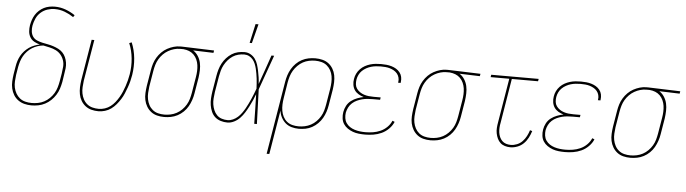

<svg xmlns="http://www.w3.org/2000/svg" viewBox="-54 -983 5129 1436"><g transform="rotate(5 2510.5 -264.5)"><path d="M196 8Q168 8 142.5 1.5Q117 -5 96 -20Q75 -35 61.5 -57Q48 -79 42 -105Q36 -131 37.5 -158.5Q39 -186 43 -213L53 -273Q56 -293 62.5 -313.5Q69 -334 79.5 -353Q90 -372 105.5 -389Q121 -406 139 -418.5Q157 -431 178 -439Q199 -447 219 -451Q196 -457 176 -468Q156 -479 144.5 -498.5Q133 -518 131 -541.5Q129 -565 133 -589Q137 -610 143.5 -629.5Q150 -649 161.5 -667.5Q173 -686 189.5 -701Q206 -716 225 -725.5Q244 -735 265 -739Q286 -743 306 -743Q349 -743 388 -728.5Q427 -714 459 -692L449 -677Q418 -698 382.5 -711.5Q347 -725 307 -725Q280 -725 252.5 -716Q225 -707 203 -687.5Q181 -668 169 -641.5Q157 -615 152 -588Q148 -566 150.5 -544Q153 -522 164.5 -505Q176 -488 195.5 -479.5Q215 -471 235.5 -466.5Q256 -462 277.5 -458Q299 -454 319 -447.5Q339 -441 358 -431.5Q377 -422 391 -407.5Q405 -393 413.5 -374Q422 -355 425.5 -334Q429 -313 426.5 -290.5Q424 -268 420 -246L411 -187Q406 -161 398 -136Q390 -111 375.5 -88Q361 -65 341 -46Q321 -27 297 -14.5Q273 -2 247 3Q221 8 196 8ZM196 -10Q219 -10 243 -14.5Q267 -19 289 -30.5Q311 -42 329.5 -60Q348 -78 360.5 -99Q373 -120 380 -143.5Q387 -167 391 -190L401 -249Q405 -275 407 -300.5Q409 -326 401 -349.5Q393 -373 377.5 -391Q362 -409 340.5 -419.5Q319 -430 294.5 -435.5Q270 -441 246 -446Q224 -444 203 -437Q182 -430 162.5 -418Q143 -406 127 -389Q111 -372 100 -352.5Q89 -333 82.5 -312Q76 -291 72 -270L62 -210Q59 -186 57.5 -161Q56 -136 61 -113Q66 -90 77.5 -70Q89 -50 106.5 -36Q124 -22 147.5 -16Q171 -10 196 -10Z M699 8Q672 8 646.5 1.5Q621 -5 601 -20.5Q581 -36 568 -58Q555 -80 550 -106Q545 -132 546 -159Q547 -186 551 -213L602 -520H622L570 -210Q567 -186 565.5 -161.5Q564 -137 568.5 -114Q573 -91 583.5 -71Q594 -51 611.5 -36.5Q629 -22 652 -16Q675 -10 700 -10Q722 -10 745 -17.5Q768 -25 787 -39.5Q806 -54 821 -73Q836 -92 848 -112.5Q860 -133 869 -154.5Q878 -176 885.5 -198Q893 -220 898.5 -242Q904 -264 908 -287Q918 -348 912 -407.5Q906 -467 884 -520L902 -527Q925 -472 931 -410Q937 -348 927 -284Q923 -260 917 -236.5Q911 -213 902.5 -189.5Q894 -166 884.5 -143Q875 -120 861 -98Q847 -76 830.5 -56.5Q814 -37 793.5 -22Q773 -7 748 0.5Q723 8 699 8Z M1192 8Q1164 8 1138.5 1.5Q1113 -5 1093 -20.5Q1073 -36 1060 -58Q1047 -80 1041.5 -105.5Q1036 -131 1037.5 -158.5Q1039 -186 1043 -213L1063 -333Q1067 -358 1074.5 -382Q1082 -406 1095.5 -428.5Q1109 -451 1128 -470Q1147 -489 1170 -501.5Q1193 -514 1217.5 -521Q1242 -528 1266 -528H1281L1521 -520L1518 -502L1365 -507Q1387 -493 1402 -470Q1417 -447 1423 -420Q1429 -393 1428 -364.5Q1427 -336 1423 -307L1403 -187Q1399 -162 1390.5 -137Q1382 -112 1369 -89Q1356 -66 1336 -46.5Q1316 -27 1292 -14.5Q1268 -2 1242.5 3Q1217 8 1192 8ZM1192 -10Q1215 -10 1238.5 -15Q1262 -20 1283.5 -31.5Q1305 -43 1323 -61Q1341 -79 1353.5 -100Q1366 -121 1372.5 -144Q1379 -167 1383 -190L1403 -310Q1407 -333 1408 -356Q1409 -379 1406 -400.5Q1403 -422 1394 -442Q1385 -462 1370 -477Q1355 -492 1335 -500Q1315 -508 1292 -510H1266Q1244 -510 1221.5 -503.5Q1199 -497 1178 -485Q1157 -473 1140 -455.5Q1123 -438 1111 -417.5Q1099 -397 1092.5 -375Q1086 -353 1082 -330L1062 -210Q1059 -186 1057.5 -161.5Q1056 -137 1060.5 -114Q1065 -91 1075.5 -71Q1086 -51 1103.5 -36.5Q1121 -22 1144 -16Q1167 -10 1192 -10Z M1667 8Q1641 8 1616.5 0.5Q1592 -7 1574 -23Q1556 -39 1546 -62Q1536 -85 1532 -110Q1528 -135 1529.5 -161Q1531 -187 1535 -213L1555 -333Q1559 -357 1566 -381Q1573 -405 1585 -427.5Q1597 -450 1614.5 -469.5Q1632 -489 1654 -503Q1676 -517 1700.5 -522.5Q1725 -528 1749 -528Q1774 -528 1795 -516Q1816 -504 1829.5 -485Q1843 -466 1850 -443.5Q1857 -421 1862 -397Q1867 -373 1870.5 -349Q1874 -325 1875 -300Q1895 -355 1914 -410Q1933 -465 1952 -520H1972Q1948 -455 1925.5 -390Q1903 -325 1879 -260Q1882 -195 1883.5 -130Q1885 -65 1888 0H1868Q1867 -55 1866 -110.5Q1865 -166 1863 -222Q1854 -197 1843 -173Q1832 -149 1820 -125.5Q1808 -102 1793.5 -79Q1779 -56 1760.5 -36.5Q1742 -17 1717 -4.5Q1692 8 1667 8ZM1667 -10Q1687 -10 1707 -19Q1727 -28 1743 -42.5Q1759 -57 1771.5 -74.5Q1784 -92 1794.5 -110.5Q1805 -129 1814 -148Q1823 -167 1831.5 -186Q1840 -205 1847.5 -224.5Q1855 -244 1862 -263Q1861 -282 1860 -301Q1859 -320 1856.5 -339Q1854 -358 1851 -376.5Q1848 -395 1843.5 -413Q1839 -431 1832 -448Q1825 -465 1813.5 -479Q1802 -493 1785.5 -501.5Q1769 -510 1749 -510Q1727 -510 1704.5 -504.5Q1682 -499 1662.5 -486Q1643 -473 1627.5 -455Q1612 -437 1601 -416.5Q1590 -396 1584 -374Q1578 -352 1574 -330L1554 -210Q1551 -187 1549 -163.5Q1547 -140 1550.5 -118Q1554 -96 1562.5 -75.5Q1571 -55 1586 -39.5Q1601 -24 1622.5 -17Q1644 -10 1667 -10ZM1781 -600 1813 -744H1835L1798 -600Z M1980 215 2071 -333Q2075 -358 2083 -383Q2091 -408 2104.5 -431Q2118 -454 2137.5 -473.5Q2157 -493 2181 -505.5Q2205 -518 2230.5 -523Q2256 -528 2281 -528Q2309 -528 2335 -521.5Q2361 -515 2381 -499.5Q2401 -484 2414 -462Q2427 -440 2432 -414.5Q2437 -389 2436 -361.5Q2435 -334 2431 -307L2411 -187Q2407 -162 2399 -137.5Q2391 -113 2378 -90Q2365 -67 2345.5 -47.5Q2326 -28 2302.5 -15Q2279 -2 2253.5 3Q2228 8 2203 8Q2175 8 2148.5 0.5Q2122 -7 2102.5 -24Q2083 -41 2070.5 -65Q2058 -89 2055 -116L2000 215ZM2200 -10Q2223 -10 2246.5 -15Q2270 -20 2291.5 -31.5Q2313 -43 2331 -61Q2349 -79 2361.5 -100Q2374 -121 2380.5 -144Q2387 -167 2391 -190L2411 -310Q2415 -334 2416 -358.5Q2417 -383 2413 -406Q2409 -429 2398 -449Q2387 -469 2369.5 -483.5Q2352 -498 2329 -504Q2306 -510 2281 -510Q2258 -510 2234.5 -505Q2211 -500 2190 -488.5Q2169 -477 2151 -459Q2133 -441 2120.5 -420Q2108 -399 2101 -376Q2094 -353 2090 -330L2071 -211Q2067 -187 2066 -162.5Q2065 -138 2069 -115Q2073 -92 2083.5 -71.5Q2094 -51 2111.5 -36.5Q2129 -22 2152 -16Q2175 -10 2200 -10Z M2701 8Q2677 8 2653.5 5.5Q2630 3 2609 -4.5Q2588 -12 2569 -25Q2550 -38 2538 -56.5Q2526 -75 2523 -98.5Q2520 -122 2524 -146Q2528 -170 2540 -193Q2552 -216 2573 -232Q2594 -248 2618 -257Q2642 -266 2666 -271Q2645 -277 2626.5 -288Q2608 -299 2596.5 -316Q2585 -333 2581.5 -355Q2578 -377 2582 -399Q2585 -420 2594.5 -439.5Q2604 -459 2619.5 -475Q2635 -491 2654 -501.5Q2673 -512 2693.5 -518Q2714 -524 2734.5 -526Q2755 -528 2775 -528Q2796 -528 2815.5 -526Q2835 -524 2853.5 -518.5Q2872 -513 2888 -503.5Q2904 -494 2916 -479Q2928 -464 2932 -445Q2936 -426 2933 -406L2932 -400H2913L2914 -405Q2917 -422 2912.5 -439Q2908 -456 2897.5 -468.5Q2887 -481 2873 -489Q2859 -497 2843 -502Q2827 -507 2809 -508.5Q2791 -510 2774 -510Q2756 -510 2737.5 -508Q2719 -506 2701.5 -501Q2684 -496 2666.5 -486.5Q2649 -477 2635 -463.5Q2621 -450 2612.5 -432.5Q2604 -415 2601 -397Q2598 -378 2600 -360Q2602 -342 2612 -328Q2622 -314 2636.5 -304Q2651 -294 2668 -288.5Q2685 -283 2703 -281Q2721 -279 2740 -279H2793L2790 -261H2737Q2717 -261 2697 -259.5Q2677 -258 2657 -253Q2637 -248 2617.5 -239Q2598 -230 2582 -215.5Q2566 -201 2556.5 -182Q2547 -163 2543 -143Q2540 -122 2543 -101.5Q2546 -81 2557 -65Q2568 -49 2584.5 -38Q2601 -27 2620.5 -21Q2640 -15 2660.5 -12.5Q2681 -10 2702 -10Q2730 -10 2758.5 -14.5Q2787 -19 2814 -31Q2841 -43 2863 -64.5Q2885 -86 2896 -113L2913 -106Q2901 -77 2877 -53Q2853 -29 2823.5 -15.5Q2794 -2 2762.5 3Q2731 8 2701 8Z M3192 8Q3164 8 3138.5 1.5Q3113 -5 3093 -20.5Q3073 -36 3060 -58Q3047 -80 3041.5 -105.5Q3036 -131 3037.5 -158.5Q3039 -186 3043 -213L3063 -333Q3067 -358 3074.5 -382Q3082 -406 3095.5 -428.5Q3109 -451 3128 -470Q3147 -489 3170 -501.5Q3193 -514 3217.5 -521Q3242 -528 3266 -528H3281L3521 -520L3518 -502L3365 -507Q3387 -493 3402 -470Q3417 -447 3423 -420Q3429 -393 3428 -364.5Q3427 -336 3423 -307L3403 -187Q3399 -162 3390.5 -137Q3382 -112 3369 -89Q3356 -66 3336 -46.5Q3316 -27 3292 -14.5Q3268 -2 3242.5 3Q3217 8 3192 8ZM3192 -10Q3215 -10 3238.5 -15Q3262 -20 3283.5 -31.5Q3305 -43 3323 -61Q3341 -79 3353.5 -100Q3366 -121 3372.5 -144Q3379 -167 3383 -190L3403 -310Q3407 -333 3408 -356Q3409 -379 3406 -400.5Q3403 -422 3394 -442Q3385 -462 3370 -477Q3355 -492 3335 -500Q3315 -508 3292 -510H3266Q3244 -510 3221.5 -503.5Q3199 -497 3178 -485Q3157 -473 3140 -455.5Q3123 -438 3111 -417.5Q3099 -397 3092.5 -375Q3086 -353 3082 -330L3062 -210Q3059 -186 3057.5 -161.5Q3056 -137 3060.5 -114Q3065 -91 3075.5 -71Q3086 -51 3103.5 -36.5Q3121 -22 3144 -16Q3167 -10 3192 -10Z M3791 8Q3770 8 3750 2Q3730 -4 3716 -17Q3702 -30 3693.5 -48Q3685 -66 3681 -86.5Q3677 -107 3678.5 -128Q3680 -149 3684 -171L3739 -502H3599L3602 -520H3958L3955 -502H3758L3703 -168Q3699 -149 3698 -130.5Q3697 -112 3699.5 -94.5Q3702 -77 3709 -61Q3716 -45 3728 -33Q3740 -21 3757 -15.5Q3774 -10 3793 -10Q3816 -10 3839.5 -19.5Q3863 -29 3880 -47Q3897 -65 3908.5 -87Q3920 -109 3927 -132L3944 -127Q3936 -101 3923 -76Q3910 -51 3890 -31.5Q3870 -12 3843.5 -2Q3817 8 3791 8Z M4201 8Q4177 8 4153.5 5.5Q4130 3 4109 -4.5Q4088 -12 4069 -25Q4050 -38 4038 -56.5Q4026 -75 4023 -98.5Q4020 -122 4024 -146Q4028 -170 4040 -193Q4052 -216 4073 -232Q4094 -248 4118 -257Q4142 -266 4166 -271Q4145 -277 4126.5 -288Q4108 -299 4096.5 -316Q4085 -333 4081.5 -355Q4078 -377 4082 -399Q4085 -420 4094.5 -439.5Q4104 -459 4119.5 -475Q4135 -491 4154 -501.5Q4173 -512 4193.5 -518Q4214 -524 4234.5 -526Q4255 -528 4275 -528Q4296 -528 4315.5 -526Q4335 -524 4353.5 -518.5Q4372 -513 4388 -503.5Q4404 -494 4416 -479Q4428 -464 4432 -445Q4436 -426 4433 -406L4432 -400H4413L4414 -405Q4417 -422 4412.5 -439Q4408 -456 4397.5 -468.5Q4387 -481 4373 -489Q4359 -497 4343 -502Q4327 -507 4309 -508.5Q4291 -510 4274 -510Q4256 -510 4237.5 -508Q4219 -506 4201.5 -501Q4184 -496 4166.5 -486.5Q4149 -477 4135 -463.5Q4121 -450 4112.5 -432.5Q4104 -415 4101 -397Q4098 -378 4100 -360Q4102 -342 4112 -328Q4122 -314 4136.5 -304Q4151 -294 4168 -288.5Q4185 -283 4203 -281Q4221 -279 4240 -279H4293L4290 -261H4237Q4217 -261 4197 -259.5Q4177 -258 4157 -253Q4137 -248 4117.5 -239Q4098 -230 4082 -215.5Q4066 -201 4056.5 -182Q4047 -163 4043 -143Q4040 -122 4043 -101.5Q4046 -81 4057 -65Q4068 -49 4084.5 -38Q4101 -27 4120.5 -21Q4140 -15 4160.5 -12.5Q4181 -10 4202 -10Q4230 -10 4258.5 -14.5Q4287 -19 4314 -31Q4341 -43 4363 -64.5Q4385 -86 4396 -113L4413 -106Q4401 -77 4377 -53Q4353 -29 4323.5 -15.5Q4294 -2 4262.5 3Q4231 8 4201 8Z M4692 8Q4664 8 4638.5 1.5Q4613 -5 4593 -20.5Q4573 -36 4560 -58Q4547 -80 4541.5 -105.5Q4536 -131 4537.5 -158.5Q4539 -186 4543 -213L4563 -333Q4567 -358 4574.5 -382Q4582 -406 4595.5 -428.5Q4609 -451 4628 -470Q4647 -489 4670 -501.5Q4693 -514 4717.5 -521Q4742 -528 4766 -528H4781L5021 -520L5018 -502L4865 -507Q4887 -493 4902 -470Q4917 -447 4923 -420Q4929 -393 4928 -364.5Q4927 -336 4923 -307L4903 -187Q4899 -162 4890.5 -137Q4882 -112 4869 -89Q4856 -66 4836 -46.5Q4816 -27 4792 -14.5Q4768 -2 4742.5 3Q4717 8 4692 8ZM4692 -10Q4715 -10 4738.5 -15Q4762 -20 4783.5 -31.5Q4805 -43 4823 -61Q4841 -79 4853.5 -100Q4866 -121 4872.5 -144Q4879 -167 4883 -190L4903 -310Q4907 -333 4908 -356Q4909 -379 4906 -400.5Q4903 -422 4894 -442Q4885 -462 4870 -477Q4855 -492 4835 -500Q4815 -508 4792 -510H4766Q4744 -510 4721.5 -503.5Q4699 -497 4678 -485Q4657 -473 4640 -455.5Q4623 -438 4611 -417.5Q4599 -397 4592.5 -375Q4586 -353 4582 -330L4562 -210Q4559 -186 4557.5 -161.5Q4556 -137 4560.5 -114Q4565 -91 4575.5 -71Q4586 -51 4603.5 -36.5Q4621 -22 4644 -16Q4667 -10 4692 -10Z"/></g></svg>

Font: Iosevka Term Curly Thin
Style: Italic
Weight: 100
Italic angle: -9°
Designer: Belleve Invis
Foundry: Belleve Invis
Version: Version 32.3.0